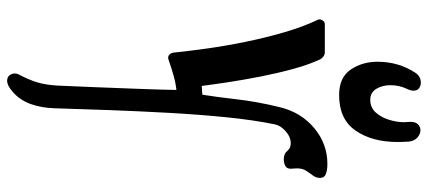

<svg xmlns="http://www.w3.org/2000/svg" viewBox="-342 -397 1169 524"><g transform="rotate(90 242.0 -134.5)"><path d="M313 -653Q313 -658 312.5 -662Q312 -666 312 -670Q312 -685 319 -691.5Q326 -698 335 -698Q345 -698 354.5 -690Q364 -682 366 -666Q367 -650 367 -635Q367 -566 336 -521Q305 -476 239 -476Q191 -476 169.5 -507.5Q148 -539 148 -581Q148 -638 178 -684Q188 -699 205 -699Q214 -699 220.5 -694Q227 -689 227 -679Q227 -671 222 -661Q212 -640 212 -616Q212 -594 222 -577.5Q232 -561 252 -561Q273 -561 286.5 -576Q300 -591 306.5 -612.5Q313 -634 313 -653ZM440 -344Q440 -333 432 -329Q424 -325 414 -325Q399 -325 391.5 -334.5Q384 -344 371 -344Q353 -344 337.5 -330Q322 -316 319 -301Q307 -243 299.5 -168Q292 -93 287.5 -11.5Q283 70 280 150.5Q277 231 275 300Q274 336 263.5 365.5Q253 395 230 415Q213 430 200 430Q190 430 185 423.5Q180 417 180 409Q180 403 183 398Q198 369 204.5 347Q211 325 213 294Q215 256 217 200.5Q219 145 221.5 84Q224 23 225 -32Q206 -30 185 -24Q164 -18 141 -10Q134 -8 129 -12.5Q124 -17 123 -25Q119 -64 112 -114.5Q105 -165 94 -219Q83 -273 68 -325Q53 -377 33 -419Q31 -424 35 -430.5Q39 -437 45 -437H122Q129 -437 134.5 -432.5Q140 -428 142 -423Q156 -393 167.5 -351Q179 -309 188 -263.5Q197 -218 203.5 -175.5Q210 -133 214 -101Q221 -102 227 -102Q233 -102 238 -103Q244 -140 250.5 -196.5Q257 -253 272 -314Q286 -372 329 -408Q372 -444 427 -444Q443 -444 454 -440Q465 -436 465 -424Q465 -413 458.5 -404.5Q452 -396 445.5 -386Q439 -376 439 -361Q439 -356 439.5 -352Q440 -348 440 -344Z"/></g></svg>

Font: Triodion
Style: Regular
Weight: 400
Version: Version 1.201; ttfautohint (v1.8.4.7-5d5b)